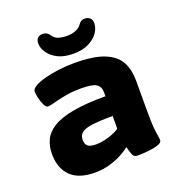

<svg xmlns="http://www.w3.org/2000/svg" viewBox="-132 -825 868 940"><g transform="rotate(-20 302.5 -355.0)"><path d="M204 8Q120 8 78 -33.5Q36 -75 36 -150Q36 -189 51 -221.5Q66 -254 103.5 -277.5Q141 -301 208 -313.5Q275 -326 379 -326V-345Q379 -377 358 -390Q337 -403 279 -403Q232 -403 195.5 -396Q159 -389 134.5 -382Q110 -375 99 -375Q88 -375 79.5 -392.5Q71 -410 66 -431.5Q61 -453 61 -465Q61 -479 81.5 -491Q102 -503 135.5 -512Q169 -521 209.5 -526Q250 -531 289 -531Q393 -531 448.5 -507.5Q504 -484 525 -443Q546 -402 546 -349V-176Q546 -129 548.5 -101.5Q551 -74 554 -59Q557 -44 557 -33Q557 -22 543 -15.5Q529 -9 508 -5.5Q487 -2 465.5 -0.5Q444 1 429 1Q409 1 402.5 -15.5Q396 -32 390 -57Q375 -44 347.5 -29Q320 -14 283.5 -3Q247 8 204 8ZM256 -120Q289 -120 325.5 -132Q362 -144 379 -157V-223Q305 -223 266.5 -217Q228 -211 214.5 -197.5Q201 -184 201 -163Q201 -141 213 -130.5Q225 -120 256 -120ZM304 -575Q256 -575 224 -591Q192 -607 175 -631.5Q158 -656 158 -681Q158 -700 168 -709Q178 -718 194 -718Q217 -718 230 -697Q241 -680 260 -674Q279 -668 304 -668Q329 -668 348.5 -675.5Q368 -683 380 -699Q392 -718 412 -718Q428 -718 439 -709Q450 -700 450 -681Q450 -656 433 -631.5Q416 -607 383.5 -591Q351 -575 304 -575Z"/></g></svg>

Font: Asap Semi Expanded ExtraBold
Style: Regular
Weight: 800
Width: 6
Designer: Pablo Cosgaya
Foundry: Omnibus-Type
Version: Version 3.001; ttfautohint (v1.8.4.7-5d5b)